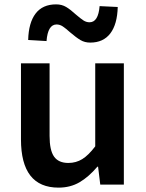

<svg xmlns="http://www.w3.org/2000/svg" viewBox="-20 -845 669 879"><path d="M76 -207V-555H207V-223Q207 -157 227.5 -128Q248 -99 293 -99Q328 -99 356.5 -116.5Q385 -134 416 -175V-555H547V0H439L429 -82H426Q386 -35 344 -10.5Q302 14 248 14Q76 14 76 -207ZM301 -697Q281 -715 267.5 -724Q254 -733 239 -733Q199 -733 193 -657L109 -662Q111 -741 143 -783Q175 -825 237 -825Q263 -825 283 -813Q303 -801 328 -778Q349 -760 362 -751.5Q375 -743 390 -743Q430 -743 436 -817L519 -813Q517 -734 485 -692Q453 -650 393 -650Q368 -650 348.5 -661.5Q329 -673 301 -697Z"/></svg>

Font: Merged Yaku Han JP SemiBold
Style: Regular
Weight: 600
Designer: Ryoko NISHIZUKA 西塚涼子 (kana, bopomofo & ideographs); Paul D. Hunt (Latin, Greek & Cyrillic); Sandoll Communications 산돌커뮤니
Foundry: Adobe
Version: Version 2.004